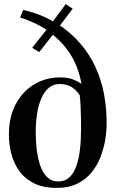

<svg xmlns="http://www.w3.org/2000/svg" viewBox="-20 -907 564 938"><path d="M257.5 11Q193.5 11 148.8 -10.2Q104 -31.5 76.5 -68.5Q49 -105.5 36.2 -152.5Q23.5 -199.5 23.5 -251Q23.5 -316.5 43.2 -368Q63 -419.5 97.8 -455.5Q132.5 -491.5 177.2 -510.2Q222 -529 272 -529Q312 -529 336.5 -519.2Q361 -509.5 378 -497Q370.5 -541 353 -585.2Q335.5 -629.5 303 -671.8Q270.5 -714 219.5 -751.5L259 -763.5L171.5 -652.5L137 -673.5L228 -788L219.5 -752.5Q201.5 -766.5 176.5 -780Q151.5 -793.5 125.5 -804.5Q99.5 -815.5 78.5 -821L93.5 -858.5Q125 -851 150.8 -842.5Q176.5 -834 202 -822Q227.5 -810 257.5 -791.5L223.5 -782L301 -887L335 -864.5L260 -765.5L259.5 -791.5Q326 -748.5 372.2 -694.5Q418.5 -640.5 447 -578Q475.5 -515.5 488.2 -447Q501 -378.5 501 -307Q501 -267 493.8 -223Q486.5 -179 470 -137.5Q453.5 -96 425.2 -62.2Q397 -28.5 355.8 -8.8Q314.5 11 257.5 11ZM265 -20.5Q297 -20.5 318.2 -39.8Q339.5 -59 352.2 -93.8Q365 -128.5 370.5 -175.5Q376 -222.5 376 -277.5Q376 -305 375.5 -335.2Q375 -365.5 373.5 -393.8Q372 -422 369.5 -442Q355 -464.5 332 -480.5Q309 -496.5 271 -496.5Q240.5 -496.5 218.5 -478Q196.5 -459.5 182.2 -427Q168 -394.5 161.2 -351.5Q154.5 -308.5 154.5 -260Q154.5 -218 159.5 -175.8Q164.5 -133.5 176.5 -98.2Q188.5 -63 210.2 -41.8Q232 -20.5 265 -20.5Z"/></svg>

Font: Merriweather 120pt SemiBold
Style: Regular
Weight: 600
Version: Version 2.100